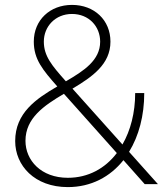

<svg xmlns="http://www.w3.org/2000/svg" viewBox="-20 -752 680 784"><path d="M257 12C352 12 430 -30 484 -98L571 0H625L507 -132C547 -197 569 -280 569 -372H532C532 -292 513 -219 480 -162L276 -390C356 -438 431 -489 431 -582C431 -670 365 -732 274 -732C184 -732 118 -670 118 -582C118 -510 154 -467 214 -399C128 -349 42 -291 42 -176C42 -76 121 12 257 12ZM84 -177C84 -270 160 -321 241 -369L457 -127C409 -64 340 -26 257 -26C148 -26 84 -97 84 -177ZM159 -582C159 -644 206 -695 274 -695C343 -695 389 -644 389 -582C389 -506 323 -463 249 -420C192 -484 159 -523 159 -582Z"/></svg>

Font: Aspekta 150
Style: Regular
Weight: 150
Designer: Ivo Dolenc
Version: Version 2.000